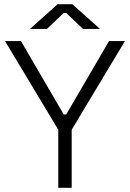

<svg xmlns="http://www.w3.org/2000/svg" viewBox="-20 -896 620 916"><path d="M258 0V-277L4 -700H80L284 -350H296L500 -700H576L322 -277V0ZM123 -758 255 -876H325L457 -758H376L296 -834H284L204 -758Z"/></svg>

Font: Space Grotesk Frontify Light
Style: Regular
Weight: 300
Designer: Florian Karsten
Version: Version 2.000